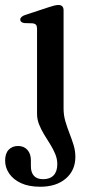

<svg xmlns="http://www.w3.org/2000/svg" viewBox="-40 -494 357 749"><path d="M208 -70.5Q208 -44.5 215 -20.8Q222 3 231 26Q240 49 247 71.5Q254 94 254 118Q254 170.5 216.8 202.5Q179.5 234.5 117 234.5Q72.5 234.5 42.2 220.5Q12 206.5 -4 183.2Q-20 160 -20 132.5Q-20 104.5 -6 90Q8 75.5 30.5 75.5Q53.5 75.5 67 90.8Q80.5 106 80.5 131.5V154.5Q80.5 179 92.5 192Q104.5 205 128 205Q155 205 169.2 190Q183.5 175 183.5 146.5Q183.5 126 175.5 106.8Q167.5 87.5 155.8 68.8Q144 50 132.2 30.8Q120.5 11.5 112.5 -8.5Q104.5 -28.5 104.5 -50V-381Q104.5 -392 100.8 -396.8Q97 -401.5 88.5 -403L54.5 -404Q46.5 -405.5 42.8 -408.8Q39 -412 39 -417.5Q39 -429 58 -435.5L150.5 -466Q164 -470.5 172.5 -472.5Q181 -474.5 188.5 -474.5Q198 -474.5 203 -469.2Q208 -464 208 -454Z"/></svg>

Font: Fraunces 20pt
Style: Regular
Weight: 400
Version: Version 1.000;[b76b70a41]